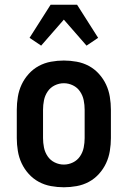

<svg xmlns="http://www.w3.org/2000/svg" viewBox="-20 -784 540 812"><path d="M250 8Q223 8 195.5 3Q168 -2 144 -15Q120 -28 101.5 -48.5Q83 -69 71.5 -93.5Q60 -118 55.5 -145.5Q51 -173 51 -200V-320Q51 -347 55.5 -374.5Q60 -402 71.5 -426.5Q83 -451 101.5 -471.5Q120 -492 144 -505Q168 -518 195.5 -523Q223 -528 250 -528Q277 -528 304.5 -523Q332 -518 356 -505Q380 -492 398.5 -471.5Q417 -451 428.5 -426.5Q440 -402 444.5 -374.5Q449 -347 449 -320V-200Q449 -173 444.5 -145.5Q440 -118 428.5 -93.5Q417 -69 398.5 -48.5Q380 -28 356 -15Q332 -2 304.5 3Q277 8 250 8ZM250 -88Q270 -88 288.5 -97Q307 -106 318.5 -123Q330 -140 334 -160Q338 -180 338 -200V-320Q338 -340 334 -360Q330 -380 318.5 -397Q307 -414 288.5 -423Q270 -432 250 -432Q230 -432 211.5 -423Q193 -414 181.5 -397Q170 -380 166 -360Q162 -340 162 -320V-200Q162 -180 166 -160Q170 -140 181.5 -123Q193 -106 211.5 -97Q230 -88 250 -88ZM154 -591 105 -624 194 -764H306L395 -624L346 -591L250 -701Z"/></svg>

Font: Iosevka Curly
Style: Bold
Weight: 700
Monospace: yes
Designer: Belleve Invis
Foundry: Belleve Invis
Version: Version 22.1.2; ttfautohint (v1.8.4)